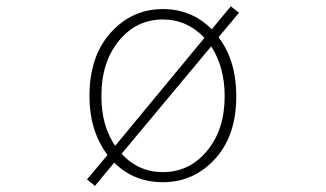

<svg xmlns="http://www.w3.org/2000/svg" viewBox="-20 -569 1040 613"><path d="M654.3 -420.9 368.2 -78.1Q421.9 -19.5 500 -19.5Q585 -19.5 641.1 -87.4Q697.3 -155.3 697.3 -261.7Q697.3 -354.5 654.3 -420.9ZM347.7 -103.5 632.8 -448.2Q577.1 -506.8 500 -506.8Q415 -506.8 359.4 -438.5Q303.7 -370.1 303.7 -262.7Q303.7 -167 347.7 -103.5ZM743.2 -528.3 677.7 -450.2Q734.4 -376 734.4 -261.7Q734.4 -135.7 666.5 -61.5Q598.6 12.7 500 12.7Q407.2 12.7 344.7 -49.8L283.2 24.4L257.8 3.9L323.2 -74.2Q265.6 -151.4 265.6 -261.7Q265.6 -389.6 333.5 -464.8Q401.4 -540 500 -540Q591.8 -540 656.2 -475.6L716.8 -548.8Z"/></svg>

Font: Gen Shin Gothic Monospace ExtraLight
Style: Regular
Weight: 200
Designer: [Source Han Sans]
Ryoko NISHIZUKA  (kana & ideographs); Paul D. Hunt (Latin, Greek & Cyrillic); Wenlong ZHANG  (bopomofo
Version: Version 1.002.20150607